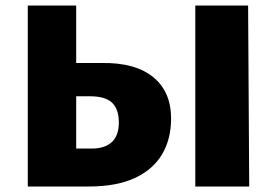

<svg xmlns="http://www.w3.org/2000/svg" viewBox="-20 -678 1013 698"><path d="M81 0V-658H257V-138H314Q361 -138 386.5 -161.5Q412 -185 412 -233Q412 -281 387.5 -304.5Q363 -328 307 -328H236V-449H349Q471 -451 536.5 -398Q602 -345 602 -247Q602 -173 569.5 -117.5Q537 -62 470.5 -31Q404 0 303 0ZM690 0V-658H882L886 0Z"/></svg>

Font: Ysabeau SC Black
Style: Regular
Weight: 900
Designer: Christian Thalmann (Catharsis Fonts)
Version: Version 2.001;gftools[0.9.30]; featfreeze: smcp